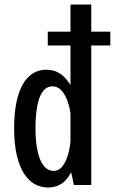

<svg xmlns="http://www.w3.org/2000/svg" viewBox="-20 -820 509 851"><path d="M192.1 11Q159.8 11 132.5 -4.8Q105.1 -20.6 85.1 -52.9Q65.1 -85.1 53.8 -134.6Q42.6 -184 42.6 -251Q42.6 -318 52.9 -367Q63.2 -416.1 82.1 -448Q100.9 -479.9 127 -495.5Q153.1 -511 184.6 -511Q230.7 -511 262.5 -480.6Q294.3 -450.1 310.8 -401.2Q327.3 -352.3 327.3 -296.3L293.8 -303.4Q291.2 -335.4 281.3 -366.2Q271.4 -397 254.2 -417.1Q237.1 -437.3 212.9 -437.3Q194.8 -437.3 180.8 -426.2Q166.7 -415.1 157.1 -392.2Q147.5 -369.3 142.5 -334.2Q137.4 -299.1 137.4 -251Q137.4 -203.8 143.1 -168.4Q148.9 -133.1 159.4 -109.5Q169.9 -85.9 184.6 -74.3Q199.4 -62.7 217.1 -62.7Q242.2 -62.7 258.3 -84.7Q274.4 -106.7 283 -140.2Q291.5 -173.7 293.8 -208.6L327.3 -213.4Q327.3 -157.4 314.2 -106.1Q301.1 -54.7 271.5 -21.9Q241.8 11 192.1 11ZM307.4 0 292.4 -71V-800H384.4V0ZM191.7 -679.6H469V-618.4H191.7Z"/></svg>

Font: League Mono Thin Condensed
Style: Regular
Weight: 100
Width: 1
Designer: Tyler Finck
Foundry: The League of Moveable Type / Tyler Finck
Version: Version 2.300;RELEASE